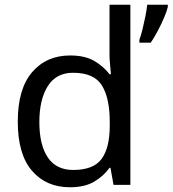

<svg xmlns="http://www.w3.org/2000/svg" viewBox="-20 -780 728 810"><path d="M275 10Q175 10 115 -59.5Q55 -129 55 -267Q55 -405 115.5 -475.5Q176 -546 276 -546Q338 -546 377.5 -523Q417 -500 442 -467H448Q447 -480 444.5 -505.5Q442 -531 442 -546V-760H530V0H459L446 -72H442Q418 -38 378 -14Q338 10 275 10ZM289 -63Q374 -63 408.5 -109.5Q443 -156 443 -250V-266Q443 -366 410 -419.5Q377 -473 288 -473Q217 -473 181.5 -416.5Q146 -360 146 -265Q146 -169 181.5 -116Q217 -63 289 -63ZM688 -751Q684 -733 672.5 -706Q661 -679 646 -650.5Q631 -622 616 -600H568V-612Q575 -631 581.5 -657.5Q588 -684 593.5 -711.5Q599 -739 601 -760H688Z"/></svg>

Font: Noto Sans Sogdian
Style: Regular
Weight: 400
Designer: Monotype Design Team
Foundry: Monotype Imaging Inc.
Version: Version 2.002; ttfautohint (v1.8.4.7-5d5b)